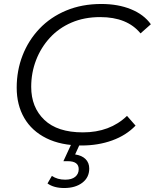

<svg xmlns="http://www.w3.org/2000/svg" viewBox="-20 -726 779 966"><path d="M391 6Q287 6 213.5 -30.5Q140 -67 102 -132.5Q64 -198 64 -285Q64 -371 93.5 -447Q123 -523 178.5 -581.5Q234 -640 313 -673Q392 -706 490 -706Q574 -706 639 -679.5Q704 -653 739 -604L687 -558Q620 -640 484 -640Q404 -640 340 -612.5Q276 -585 231 -536Q186 -487 161.5 -423.5Q137 -360 137 -289Q137 -186 203 -123Q269 -60 397 -60Q533 -60 619 -143L662 -94Q615 -45 544.5 -19.5Q474 6 391 6ZM303 220Q251 220 219 197L241 159Q269 178 308 178Q341 178 358.5 163.5Q376 149 376 125Q376 85 321 85H299L341 -6H384L358 51Q392 56 410.5 74.5Q429 93 429 122Q429 167 394 193.5Q359 220 303 220Z"/></svg>

Font: Montserrat
Style: Italic
Weight: 400
Italic angle: -11.3°
Designer: Julieta Ulanovsky
Foundry: Julieta Ulanovsky
Version: Version 9.000; ttfautohint (v1.8.4.7-5d5b)